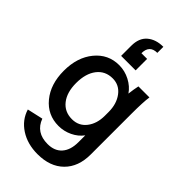

<svg xmlns="http://www.w3.org/2000/svg" viewBox="-300 -869 1170 1170"><g transform="rotate(45 285.0 -283.5)"><path d="M408 -68Q382 -33 340 -13Q298 7 252 7Q157 7 97 -66Q37 -139 37 -254Q37 -370 97.5 -443.5Q158 -517 252 -517Q301 -517 345 -494Q389 -471 414 -434Q419 -476 426 -508H521Q514 -460 514 -361V-9Q514 97 452.5 158Q391 219 283 219Q196 219 133 178Q70 137 49 68L151 45Q183 132 283 132Q343 132 375.5 95Q408 58 408 -9ZM143 -254Q143 -174 180 -127Q217 -80 281 -80Q339 -80 373.5 -124.5Q408 -169 408 -237V-269Q408 -339 373 -385.5Q338 -432 281 -432Q217 -432 180 -384Q143 -336 143 -254ZM220 -565V-652Q220 -719 259.5 -752.5Q299 -786 363 -786V-734Q296 -734 296 -664H345V-565Z"/></g></svg>

Font: LT Superior Semi-bold
Style: Regular
Weight: 600
Designer: Daniel Lyons
Foundry: LyonsType
Version: Version 1.0